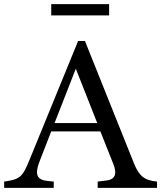

<svg xmlns="http://www.w3.org/2000/svg" viewBox="-32 -902 774 922"><path d="M214 -828H492V-882H214ZM-12 0H226V-30L197 -33C146 -38 133 -63 158 -127L214 -271H450L512 -115C532 -65 520 -40 478 -35L437 -30V0H722V-30C658 -36 634 -60 610 -121L376 -705H343L110 -135C76 -51 64 -41 -12 -30ZM230 -311 332 -572 435 -311Z"/></svg>

Font: Hedvig Letters Serif 24pt
Style: Regular
Weight: 400
Designer: Alexander Örn & Tor Weibull
Foundry: Kanon Foundry
Version: Version 1.000